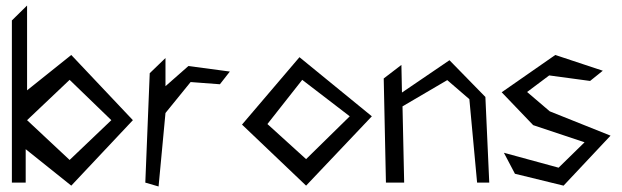

<svg xmlns="http://www.w3.org/2000/svg" viewBox="-20 -661 2251 695"><path d="M238 11 461 -226 238 -462 78 -334V-641L23 -587V0H73V-121ZM232 -372 383 -226 232 -82 78 -226Z M579 -252 670 -364 776 -356 812 -402 662 -422 579 -349V-451L522 -396L506 0L554 14Z M948 -212 1074 -372 1246 -240 1088 -85ZM856 -210 1088 11 1326 -240 1064 -454Z M1437 -276 1599 -371 1679 -302 1707 0H1751L1737 -310L1607 -443L1435 -326L1433 -426L1369 -377L1377 0H1443Z M1910 -208 2096 -146 2002 -54 1804 -108 1844 -32 2020 11 2190 -170 1970 -258 1888 -328 1968 -388 2116 -368 2162 -405 1990 -462 1796 -327Z"/></svg>

Font: Stormblade
Style: Regular
Weight: 400
Designer: Mew Too
Foundry: Cannot Into Space Fonts
Version: Version 0.77